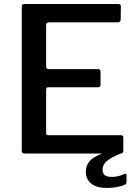

<svg xmlns="http://www.w3.org/2000/svg" viewBox="-20 -762 676 953"><path d="M603 100Q608 100 608 109V142Q608 150 601 154Q588 161 562.5 166Q537 171 510 171Q460 171 433 149.5Q406 128 406 90Q406 61 424 39Q442 17 487 0H105Q95 0 91.5 -3.5Q88 -7 88 -16V-727Q88 -735 91 -738.5Q94 -742 102 -742H568Q580 -742 580 -729L579 -666Q579 -651 564 -651H224Q209 -651 209 -638V-432Q209 -419 222 -419H466Q479 -419 479 -407V-340Q479 -329 466 -329H221Q209 -329 209 -318V-102Q209 -96 211.5 -93.5Q214 -91 219 -91H578Q586 -91 589 -88.5Q592 -86 592 -79V-13Q592 0 579 0Q530 20 509.5 38Q489 56 489 79Q489 98 499.5 107Q510 116 534 116Q568 116 596 102Q602 100 603 100Z"/></svg>

Font: Libre Franklin Medium
Style: Regular
Weight: 500
Designer: Pablo Impallari, Rodrigo Fuenzalida
Foundry: Impallari Type
Version: Version 1.002; ttfautohint (v1.5)